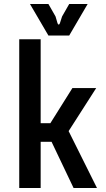

<svg xmlns="http://www.w3.org/2000/svg" viewBox="-20 -948 535 968"><path d="M77 0H185V-233H240L351 0H469L326 -287L465 -504H345L234 -327H185V-750H77ZM224 -769H329L422 -928H329L293 -865L282 -831C279 -822 273 -822 270 -831L260 -865L224 -928H131Z"/></svg>

Font: Finlandica Medium
Style: Regular
Weight: 500
Designer: Niklas Ekholm, Juho Hiilivirta, Jaakko Suomalainen
Foundry: Helsinki Type Studio
Version: Version 2.000;Glyphs 3.2 (3202)